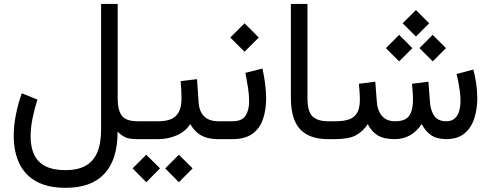

<svg xmlns="http://www.w3.org/2000/svg" viewBox="-20 -692 2442 955"><path d="M307.1 242.2Q370.1 242.2 418.2 224.9Q466.3 207.5 499 172.6Q531.7 137.7 548.3 85.2Q564.9 32.7 564.9 -37.1Q585.9 -17.1 604.5 -8.5Q623 0 666 0H679.7V-88.9H665Q606 -88.9 585.7 -116.9Q565.4 -145 565.4 -199.7V-672.4H482.9V-47.9Q482.9 22.9 463.1 67.6Q443.4 112.3 404.3 133.3Q365.2 154.3 307.1 154.3Q244.1 154.3 205.8 134.5Q167.5 114.7 149.9 77.4Q132.3 40 132.3 -12.7Q132.3 -57.1 142.1 -104.5Q151.9 -151.9 166 -196.8L88.4 -228Q69.8 -176.3 59.1 -121.8Q48.3 -67.4 48.3 -15.6Q48.3 61 75.2 119.1Q102.1 177.2 159.2 209.7Q216.3 242.2 307.1 242.2Z M660.2 -88.9V0H733.9V-88.9ZM869.6 77.6 801.8 145.5 869.6 214.4 938 145.5ZM707.5 77.6 639.6 145.5 707.5 214.4 775.9 145.5ZM878.4 -288.6Q880.4 -267.6 881.6 -246.6Q882.8 -225.6 882.8 -202.1Q882.8 -144.5 856.2 -116.7Q829.6 -88.9 767.6 -88.9H720.7V0H767.6Q814.5 0 857.4 -18.1Q900.4 -36.1 926.8 -74.7Q939.9 -50.8 958.5 -34.2Q977.1 -17.6 1003.4 -8.8Q1029.8 0 1065.9 0H1077.1V-88.9H1066.9Q1035.6 -88.9 1014.4 -99.6Q993.2 -110.4 981.4 -131.6Q969.7 -152.8 967.8 -184.1L960 -298.3Z M1136.7 0Q1198.2 0 1234.9 -26.1Q1271.5 -52.2 1287.6 -98.1Q1303.7 -144 1303.7 -202.6Q1303.7 -236.8 1298.8 -274.4Q1293.9 -312 1285.6 -351.1L1200.7 -329.6Q1207.5 -293 1213.4 -256.8Q1219.2 -220.7 1219.2 -189Q1219.2 -145.5 1201.9 -117.2Q1184.6 -88.9 1135.7 -88.9H1057.1V0ZM1196.3 -576.2 1125.5 -505.4 1196.3 -434.6 1267.1 -505.4Z M1426.8 -672.4V-206.1Q1426.8 -99.1 1472.4 -49.6Q1518.1 0 1611.3 0H1623.5V-88.9H1611.3Q1560.1 -88.9 1534.7 -112.8Q1509.3 -136.7 1509.3 -205.6V-672.4Z M2048.8 -642.1 1982.9 -576.2 2048.8 -510.3 2114.7 -576.2ZM2132.3 -518.6 2066.4 -452.6 2132.3 -386.7 2198.2 -452.6ZM1965.3 -518.6 1899.4 -452.6 1965.3 -386.7 2031.2 -452.6ZM1944.3 0Q1983.4 0 2016.8 -17.6Q2050.3 -35.2 2077.6 -74.7Q2095.7 -39.1 2124.5 -19.5Q2153.3 0 2200.2 0Q2257.8 -0.5 2291.3 -29.1Q2324.7 -57.6 2339.4 -104Q2354 -150.4 2354 -203.1Q2354 -239.7 2348.6 -276.6Q2343.3 -313.5 2334.5 -346.2L2251 -323.7Q2254.9 -308.6 2259.3 -286.4Q2263.7 -264.2 2267.1 -239.3Q2270.5 -214.4 2270.5 -189.9Q2270.5 -163.1 2263.9 -139.9Q2257.3 -116.7 2241.9 -102.8Q2226.6 -88.9 2199.7 -88.9Q2158.2 -88.9 2139.6 -116.5Q2121.1 -144 2118.7 -183.6L2110.8 -285.6L2029.3 -275.4Q2031.2 -254.9 2032.2 -240.5Q2033.2 -226.1 2033.7 -215.8Q2034.2 -205.6 2034.2 -196.8Q2034.2 -144.5 2015.6 -116.7Q1997.1 -88.9 1945.3 -88.9Q1901.9 -88.9 1879.6 -115.7Q1857.4 -142.6 1854.5 -183.6L1846.7 -285.6L1765.1 -275.4Q1767.1 -254.9 1768.1 -240.5Q1769 -226.1 1769.5 -215.8Q1770 -205.6 1770 -196.8Q1770 -155.8 1757.3 -132.3Q1744.6 -108.9 1718.3 -98.9Q1691.9 -88.9 1649.9 -88.9H1604V0H1648.9Q1714.8 0 1750.5 -19.3Q1786.1 -38.6 1809.1 -74.7Q1827.1 -38.6 1857.7 -19.3Q1888.2 0 1944.3 0Z"/></svg>

Font: Vazirmatn NL
Style: Regular
Weight: 400
Designer: Saber Rastikerdar
Foundry: Saber Rastikerdar
Version: Version 33.003